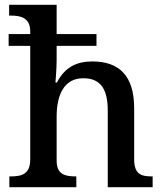

<svg xmlns="http://www.w3.org/2000/svg" viewBox="-20 -780 684 800"><path d="M19 0H298V-45H295C251 -45 216 -53 216 -111V-294C216 -388 249 -454 327 -454C402 -454 429 -405 429 -318V0H616V-45H613C568 -45 539 -54 539 -117V-329C539 -465 476 -524 365 -524C299 -524 250 -500 217 -436H211C211 -436 216 -492 216 -532V-589H382V-638H216V-760H18V-715H27C66 -715 106 -706 106 -649V-638H16V-589H106V-116C106 -54 70 -45 25 -45H19Z"/></svg>

Font: Noto Serif Thai Medium
Style: Regular
Weight: 500
Designer: Monotype Design Team
Foundry: Monotype Imaging Inc.
Version: Version 1.901;PS 001.901;hotconv 1.0.88;makeotf.lib2.5.64775